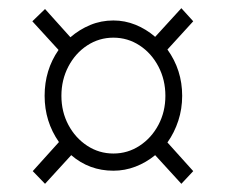

<svg xmlns="http://www.w3.org/2000/svg" viewBox="-20 -593 553 469"><path d="M90 -144 60 -175 124 -246Q89 -296 89 -359Q89 -422 123 -471L59 -541L90 -571L152 -502Q174 -521 200.5 -532Q227 -543 257 -543Q285 -543 311 -532.5Q337 -522 359 -503L423 -573L452 -541L389 -472Q425 -422 425 -359Q425 -327 415.5 -298Q406 -269 389 -245L452 -175L423 -144L359 -214Q337 -196 311 -186Q285 -176 257 -176Q198 -176 154 -214ZM257 -218Q292 -218 321 -237Q350 -256 367 -288Q384 -320 384 -359Q384 -398 367 -430.5Q350 -463 321 -482Q292 -501 257 -501Q222 -501 193 -482Q164 -463 147 -430.5Q130 -398 130 -359Q130 -320 147 -288Q164 -256 193 -237Q222 -218 257 -218Z"/></svg>

Font: Noto Serif SemiCondensed Light
Style: Regular
Weight: 300
Width: 4
Designer: Monotype Design Team
Foundry: Monotype Imaging Inc.
Version: Version 2.013